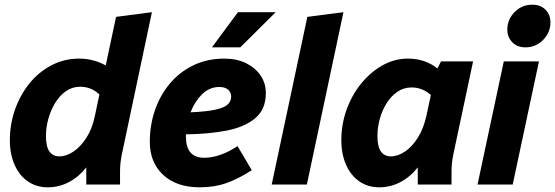

<svg xmlns="http://www.w3.org/2000/svg" viewBox="-20 -787 2368 819"><path d="M22 -189Q22 -257 44 -319.5Q66 -382 105.5 -431Q145 -480 199.5 -508.5Q254 -537 318 -537Q378 -537 431 -508L475 -715L628 -735L499 -125Q495 -104 493.5 -87.5Q492 -71 492 -49V0H348V-73Q317 -33 274.5 -10.5Q232 12 184 12Q135 12 98.5 -13.5Q62 -39 42 -84.5Q22 -130 22 -189ZM176 -207Q176 -161 191 -140.5Q206 -120 233 -120Q263 -120 293.5 -140.5Q324 -161 349 -200Q374 -239 385 -294L404 -384Q386 -401 365.5 -409Q345 -417 322 -417Q288 -417 261 -398Q234 -379 215 -347.5Q196 -316 186 -279.5Q176 -243 176 -207Z M619 -182Q619 -253 641 -317Q663 -381 704.5 -430.5Q746 -480 805 -508.5Q864 -537 937 -537Q990 -537 1029.5 -517.5Q1069 -498 1091.5 -465Q1114 -432 1114 -390Q1114 -321 1069 -283Q1024 -245 947 -230Q870 -215 773 -214Q773 -210 773 -205Q773 -114 851 -114Q886 -114 924 -128Q962 -142 993 -164L1054 -61Q995 -23 944.5 -5.5Q894 12 832 12Q733 12 676 -41Q619 -94 619 -182ZM916 -416Q873 -416 841.5 -384.5Q810 -353 793 -308Q865 -311 902.5 -320Q940 -329 953 -343Q966 -357 966 -374Q966 -394 952.5 -405Q939 -416 916 -416ZM884 -585 995 -735H1156L1005 -585Z M1139 0 1291 -715 1445 -735 1289 0Z M1436 -189Q1436 -257 1458.5 -319.5Q1481 -382 1521 -431Q1561 -480 1612 -508.5Q1663 -537 1720 -537Q1793 -537 1846 -495L1861 -525H1998L1913 -125Q1909 -104 1907.5 -87.5Q1906 -71 1906 -49V0H1762V-73Q1731 -33 1688.5 -10.5Q1646 12 1598 12Q1549 12 1512.5 -13.5Q1476 -39 1456 -84.5Q1436 -130 1436 -189ZM1590 -207Q1590 -161 1605 -140.5Q1620 -120 1647 -120Q1677 -120 1707.5 -140.5Q1738 -161 1762.5 -200Q1787 -239 1799 -294L1818 -382Q1781 -414 1736 -414Q1702 -414 1675 -395.5Q1648 -377 1629 -346.5Q1610 -316 1600 -279.5Q1590 -243 1590 -207Z M2144 -660Q2144 -704 2175 -735.5Q2206 -767 2251 -767Q2286 -767 2307 -745.5Q2328 -724 2328 -692Q2328 -649 2297 -617Q2266 -585 2221 -585Q2186 -585 2165 -607Q2144 -629 2144 -660ZM2017 0 2129 -525H2279L2167 0Z"/></svg>

Font: Radio Canada
Style: Bold Italic
Weight: 700
Italic angle: -12°
Designer: Charles Daoud, Etienne Aubert Bonn, Alexandre Saumier Demers, Jacques Le Bailly
Foundry: Radio-Canada
Version: Version 2.104; ttfautohint (v1.8.4.7-5d5b);gftools[0.9.28.de